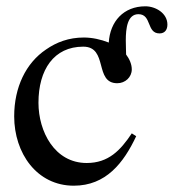

<svg xmlns="http://www.w3.org/2000/svg" viewBox="-20 -579 551 609"><path d="M398 -156C362 -102 324 -62 255 -62C153 -62 102 -162 102 -253C102 -358 151 -431 244 -431C324 -431 278 -315 352 -315C377 -315 398 -334 398 -359C398 -376 390 -393 380 -406C380 -416 379 -433 379 -451C379 -489 384 -534 419 -534C462 -534 444 -473 486 -473C503 -473 511 -485 511 -501C511 -537 474 -559 441 -559C372 -559 329 -511 325 -444C300 -454 272 -460 246 -460C198 -460 159 -445 126 -422C62 -379 25 -302 25 -210C25 -93 97 10 214 10C316 10 372 -62 412 -147Z"/></svg>

Font: XITS Math
Style: Regular
Weight: 400
Designer: MicroPress Inc., with final additions and corrections provided by Coen Hoffman, Elsevier (retired)
Version: Version 1.108